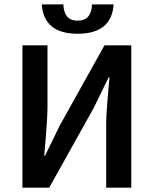

<svg xmlns="http://www.w3.org/2000/svg" viewBox="-20 -862 706 882"><path d="M171.9 -841.8H271Q273.9 -766.6 336.9 -767.1Q399.9 -767.1 402.8 -841.8H502Q492.7 -707 336.9 -707Q181.2 -707 171.9 -841.8ZM83 0V-653.8H198.2V-370.1Q198.2 -314 183.1 -147H187L254.9 -286.1L460 -653.8H583V0H467.8V-286.1Q467.8 -335.9 474.6 -411.1Q481.4 -486.8 482.9 -506.8H479L412.1 -369.1L206.1 0Z"/></svg>

Font: SourceSansPro-Semibold
Style: Regular
Weight: 600
Designer: Paul D. Hunt
Foundry: Adobe Systems Incorporated
Version: Version 2.020;PS 2.0;hotconv 1.0.86;makeotf.lib2.5.63406